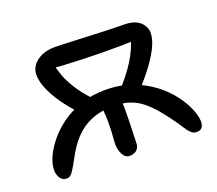

<svg xmlns="http://www.w3.org/2000/svg" viewBox="-92 -622 856 758"><g transform="rotate(-20 336.0 -243.5)"><path d="M615 10Q602 10 591.5 0Q581 -10 571.5 -25.5Q562 -41 549 -59Q526 -91 504.5 -116.5Q483 -142 459.5 -161Q436 -180 407 -189.5Q378 -199 341 -199Q293 -199 257 -186Q221 -173 195.5 -151Q170 -129 152 -103Q134 -77 121 -51Q107 -25 96 -9Q85 7 71 7Q53 7 43.5 -7.5Q34 -22 34 -41Q34 -64 46.5 -93.5Q59 -123 84 -154Q109 -185 144.5 -211Q180 -237 227.5 -253.5Q275 -270 332 -270Q394 -270 444.5 -251Q495 -232 532.5 -203Q570 -174 595 -140.5Q620 -107 632.5 -76Q645 -45 645 -24Q645 -8 638 1Q631 10 615 10ZM335 8Q316 8 306 -12Q296 -32 296 -53Q296 -68 298 -89.5Q300 -111 300 -149Q300 -173 297.5 -195.5Q295 -218 295 -228Q295 -242 303 -250.5Q311 -259 325 -259Q340 -259 353.5 -250Q367 -241 374 -225Q377 -219 378.5 -200Q380 -181 379.5 -156Q379 -131 378.5 -105.5Q378 -80 377 -59.5Q376 -39 376 -30Q376 -17 369.5 -8Q363 1 353.5 4.5Q344 8 335 8ZM430 -191 379 -240Q429 -294 457.5 -339.5Q486 -385 497 -429L521 -416Q493 -413 454 -412.5Q415 -412 371 -412.5Q327 -413 284.5 -414.5Q242 -416 207.5 -418Q173 -420 152 -422L175 -436Q179 -414 190.5 -382.5Q202 -351 228 -312.5Q254 -274 300 -231L230 -198Q192 -234 162 -273Q132 -312 114.5 -350Q97 -388 97 -419Q97 -439 109 -456.5Q121 -474 145 -485.5Q169 -497 203 -497Q214 -497 240 -496Q266 -495 299.5 -493.5Q333 -492 369 -490.5Q405 -489 437 -488Q469 -487 490 -487Q522 -487 541 -477Q560 -467 569 -452Q578 -437 578 -421Q578 -393 559.5 -356.5Q541 -320 508 -278.5Q475 -237 430 -191Z"/></g></svg>

Font: Shantell Sans
Style: Regular
Weight: 400
Designer: Stephen Nixon, Anya Danilova, Shantell Martin
Foundry: Arrow Type
Version: Version 1.008;[ac192a2d6]